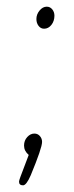

<svg xmlns="http://www.w3.org/2000/svg" viewBox="-20 -453 223 575"><path d="M112 -367Q102 -367 95.5 -375.5Q89 -384 89 -396Q89 -410 98.5 -421.5Q108 -433 120 -433Q130 -433 136.5 -425Q143 -417 143 -406Q143 -390 134 -378.5Q125 -367 112 -367ZM49 102Q37 102 37 91Q37 88 41 77L66 11Q52 -1 52 -17Q52 -32 61.5 -42.5Q71 -53 83 -53Q93 -53 99.5 -45.5Q106 -38 106 -28Q106 -10 72 72Q59 102 49 102Z"/></svg>

Font: Comic Neue Light
Style: Regular
Weight: 300
Designer: Craig Rozynski
Foundry: Craig Rozynski
Version: Version 2.003